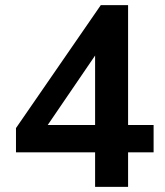

<svg xmlns="http://www.w3.org/2000/svg" viewBox="-20 -725 640 745"><path d="M349 0V-134H42V-228L371 -705H477V-240H576V-134H477V0ZM349 -240V-552H378L142 -206V-240Z"/></svg>

Font: NunitoSans3
Style: Bold
Weight: 700
Designer: Vernon Adams
Foundry: Vernon Adams
Version: Version 3.101;gftools[0.9.27]